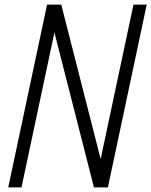

<svg xmlns="http://www.w3.org/2000/svg" viewBox="-20 -820 662 840"><path d="M16 0 186 -800H248L452 0H394L564 -800H622L452 0H391L187 -800H244L74 0Z"/></svg>

Font: Victor Mono Thin ExtraLight
Style: Italic
Weight: 250
Italic angle: -12°
Monospace: yes
Version: Version 1.561;gftools[0.9.30]